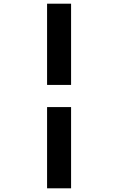

<svg xmlns="http://www.w3.org/2000/svg" viewBox="-20 -770 640 1040"><path d="M235 250V-190H365V250ZM235 -310V-750H365V-310Z"/></svg>

Font: Source Code Pro ExtraLight
Style: Bold
Weight: 700
Monospace: yes
Version: Version 1.018;hotconv 1.0.116;makeotfexe 2.5.65601